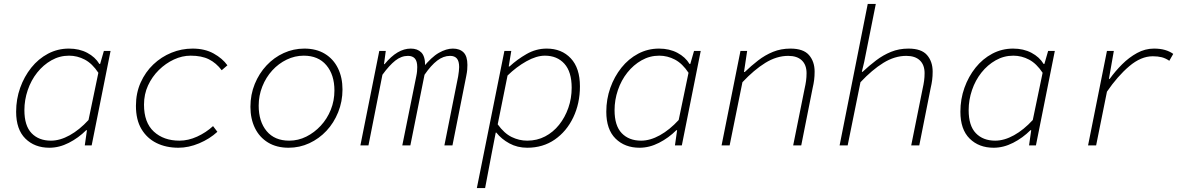

<svg xmlns="http://www.w3.org/2000/svg" viewBox="-20 -739 6040 976"><path d="M231 12Q156 12 109 -34.5Q62 -81 62 -171Q62 -235 82.5 -292.5Q103 -350 139 -395Q175 -440 224 -466Q273 -492 330 -492Q383 -492 423.5 -470.5Q464 -449 485 -414H489L508 -480H542L446 0H411L422 -77H418Q379 -38 330 -13Q281 12 231 12ZM239 -24Q285 -24 334.5 -51.5Q384 -79 430 -129L480 -369Q449 -416 411 -436Q373 -456 331 -456Q283 -456 241.5 -432.5Q200 -409 169 -370Q138 -331 121 -281Q104 -231 104 -179Q104 -100 140.5 -62Q177 -24 239 -24Z M887 12Q824 12 775.5 -12Q727 -36 699 -83Q671 -130 671 -201Q671 -266 695 -319.5Q719 -373 759.5 -411.5Q800 -450 851.5 -471Q903 -492 959 -492Q1021 -492 1066 -467Q1111 -442 1136 -407L1107 -382Q1079 -419 1042 -437.5Q1005 -456 949 -456Q906 -456 864 -436.5Q822 -417 787.5 -383Q753 -349 732.5 -304.5Q712 -260 712 -207Q712 -116 762 -70Q812 -24 892 -24Q937 -24 982 -44.5Q1027 -65 1063 -98L1085 -69Q1046 -33 992.5 -10.5Q939 12 887 12Z M1447 12Q1386 12 1342.5 -14.5Q1299 -41 1276 -88Q1253 -135 1253 -196Q1253 -258 1275 -312Q1297 -366 1335 -406.5Q1373 -447 1422.5 -469.5Q1472 -492 1527 -492Q1588 -492 1631.5 -465.5Q1675 -439 1698 -392Q1721 -345 1721 -284Q1721 -223 1699 -168.5Q1677 -114 1639.5 -74Q1602 -34 1552.5 -11Q1503 12 1447 12ZM1450 -24Q1496 -24 1537 -44.5Q1578 -65 1610.5 -100Q1643 -135 1661.5 -181Q1680 -227 1680 -279Q1680 -359 1639 -407.5Q1598 -456 1524 -456Q1479 -456 1437.5 -436Q1396 -416 1364 -381Q1332 -346 1313.5 -299.5Q1295 -253 1295 -202Q1295 -121 1335.5 -72.5Q1376 -24 1450 -24Z M1812 0 1908 -480H1941L1932 -413H1935Q1968 -453 2001 -472.5Q2034 -492 2068 -492Q2102 -492 2121.5 -472.5Q2141 -453 2141 -407L2129 -394Q2173 -449 2211 -470.5Q2249 -492 2282 -492Q2317 -492 2336.5 -472.5Q2356 -453 2356 -409Q2356 -397 2355 -384.5Q2354 -372 2350 -352L2280 0H2239L2309 -351Q2311 -365 2312.5 -376.5Q2314 -388 2314 -398Q2314 -428 2302.5 -441.5Q2291 -455 2268 -455Q2234 -455 2202.5 -431Q2171 -407 2138 -359L2066 0H2025L2096 -351Q2099 -365 2100 -376.5Q2101 -388 2101 -398Q2101 -428 2089 -441.5Q2077 -455 2054 -455Q2020 -455 1989.5 -431Q1959 -407 1924 -359L1853 0Z M2404 217 2544 -480H2579L2566 -401H2570Q2609 -437 2657 -464.5Q2705 -492 2759 -492Q2835 -492 2881.5 -442.5Q2928 -393 2928 -300Q2928 -213 2894 -142Q2860 -71 2800 -29.5Q2740 12 2660 12Q2610 12 2569.5 -10Q2529 -32 2503 -65H2500L2479 43L2446 217ZM2660 -24Q2710 -24 2751 -45.5Q2792 -67 2822 -104.5Q2852 -142 2869 -190.5Q2886 -239 2886 -293Q2886 -374 2849 -415Q2812 -456 2750 -456Q2707 -456 2656 -427.5Q2605 -399 2560 -355L2510 -107Q2543 -61 2581 -42.5Q2619 -24 2660 -24Z M3231 12Q3156 12 3109 -34.5Q3062 -81 3062 -171Q3062 -235 3082.5 -292.5Q3103 -350 3139 -395Q3175 -440 3224 -466Q3273 -492 3330 -492Q3383 -492 3423.5 -470.5Q3464 -449 3485 -414H3489L3508 -480H3542L3446 0H3411L3422 -77H3418Q3379 -38 3330 -13Q3281 12 3231 12ZM3239 -24Q3285 -24 3334.5 -51.5Q3384 -79 3430 -129L3480 -369Q3449 -416 3411 -436Q3373 -456 3331 -456Q3283 -456 3241.5 -432.5Q3200 -409 3169 -370Q3138 -331 3121 -281Q3104 -231 3104 -179Q3104 -100 3140.5 -62Q3177 -24 3239 -24Z M3648 0 3744 -480H3778L3762 -373H3766Q3798 -404 3833.5 -431.5Q3869 -459 3909.5 -475.5Q3950 -492 3998 -492Q4064 -492 4092.5 -459Q4121 -426 4121 -375Q4121 -352 4118.5 -332.5Q4116 -313 4111 -292L4053 0H4012L4070 -288Q4075 -310 4077.5 -328.5Q4080 -347 4080 -367Q4080 -409 4056 -432Q4032 -455 3987 -455Q3928 -455 3870.5 -419.5Q3813 -384 3754 -321L3689 0Z M4248 0 4391 -719H4432L4373 -424L4361 -374H4365Q4398 -405 4433.5 -432Q4469 -459 4509.5 -475.5Q4550 -492 4598 -492Q4664 -492 4692.5 -459Q4721 -426 4721 -375Q4721 -352 4718.5 -332.5Q4716 -313 4711 -292L4653 0H4612L4670 -288Q4675 -310 4677.5 -328.5Q4680 -347 4680 -367Q4680 -409 4656 -432Q4632 -455 4587 -455Q4528 -455 4470.5 -419.5Q4413 -384 4354 -321L4289 0Z M5031 12Q4956 12 4909 -34.5Q4862 -81 4862 -171Q4862 -235 4882.5 -292.5Q4903 -350 4939 -395Q4975 -440 5024 -466Q5073 -492 5130 -492Q5183 -492 5223.5 -470.5Q5264 -449 5285 -414H5289L5308 -480H5342L5246 0H5211L5222 -77H5218Q5179 -38 5130 -13Q5081 12 5031 12ZM5039 -24Q5085 -24 5134.5 -51.5Q5184 -79 5230 -129L5280 -369Q5249 -416 5211 -436Q5173 -456 5131 -456Q5083 -456 5041.5 -432.5Q5000 -409 4969 -370Q4938 -331 4921 -281Q4904 -231 4904 -179Q4904 -100 4940.5 -62Q4977 -24 5039 -24Z M5511 0 5607 -480H5642L5617 -338H5621Q5649 -377 5684 -412Q5719 -447 5760 -469.5Q5801 -492 5846 -492Q5878 -492 5902 -485Q5926 -478 5944 -465L5924 -430Q5905 -443 5885.5 -448Q5866 -453 5840 -453Q5780 -453 5720.5 -402.5Q5661 -352 5607 -273L5552 0Z"/></svg>

Font: Source Code Pro ExtraLight Light
Style: Italic
Weight: 300
Italic angle: -11°
Monospace: yes
Version: Version 1.016;hotconv 1.0.116;makeotfexe 2.5.65601